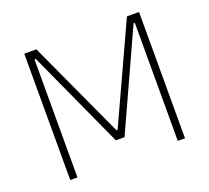

<svg xmlns="http://www.w3.org/2000/svg" viewBox="-120 -850 1089 1000"><g transform="rotate(-20 425.0 -350.0)"><path d="M107 0H147V-654H154L401 -113H449L696 -654H703V0H743V-700H676L428 -161H422L174 -700H107Z"/></g></svg>

Font: Fixel Text ExtraLight
Style: Regular
Weight: 200
Width: 4
Designer: AlfaBravo + MacPaw
Foundry: Kyrylo Tkachov, Marchela Mozhyna, Serhii Makarenko, Maria Weinstein, Zakhar Kryvoshyya
Version: Version 1.211